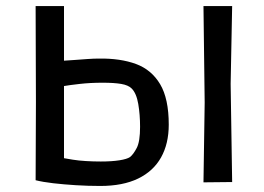

<svg xmlns="http://www.w3.org/2000/svg" viewBox="-20 -603 876 636"><path d="M654 1 658 -263 654 -583H749L744 -325L749 0ZM312 13Q272 13 231.5 10.5Q191 8 156.5 4Q122 0 98 -6L99 -265L98 -583H192V-402Q209 -403 229 -404.5Q249 -406 270 -407.5Q291 -409 308 -409Q379 -410 430.5 -391Q482 -372 510.5 -324Q539 -276 539 -190Q539 -127 513.5 -81.5Q488 -36 437.5 -11.5Q387 13 312 13ZM314 -68Q350 -68 375.5 -72Q401 -76 411 -83Q422 -92 433 -113Q444 -134 444 -183Q444 -223 438 -258.5Q432 -294 416 -310Q405 -321 381.5 -325Q358 -329 320 -329Q279 -329 244 -325Q209 -321 192 -318V-79Q203 -77 221.5 -74Q240 -71 264.5 -69.5Q289 -68 314 -68Z"/></svg>

Font: Ruda Medium
Style: Regular
Weight: 500
Version: Version 2.001